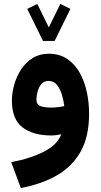

<svg xmlns="http://www.w3.org/2000/svg" viewBox="-20 -682 509 968"><path d="M196.8 -475.6 117.2 -637.2 168 -662.1 226.1 -543.9 284.2 -662.1 335 -637.2 255.4 -475.6ZM429.2 -108.4Q429.2 5.9 387 81.5Q344.7 157.2 267.6 201.7Q190.4 246.1 85 266.1L36.6 135.7Q136.2 116.7 203.4 81.5Q270.5 46.4 288.6 -4.9Q276.4 -2.4 263.2 -0.7Q250 1 239.3 1Q146.5 1 93.3 -40Q40 -81.1 40 -174.8Q40 -214.4 51.8 -255.6Q63.5 -296.9 86.7 -332.3Q109.9 -367.7 144.8 -389.4Q179.7 -411.1 225.6 -411.1Q279.8 -411.1 318.6 -385Q357.4 -358.9 381.8 -315.4Q406.2 -272 417.7 -218Q429.2 -164.1 429.2 -108.4ZM237.3 -139.6Q258.3 -139.6 275.6 -142.1Q293 -144.5 304.2 -147Q301.3 -171.9 293 -201.4Q284.7 -231 268.3 -252.4Q252 -273.9 224.6 -273.9Q201.2 -273.9 187.7 -257.1Q174.3 -240.2 168.9 -218Q163.6 -195.8 163.6 -180.2Q163.6 -153.8 184.8 -146.7Q206.1 -139.6 237.3 -139.6Z"/></svg>

Font: Vazirmatn RD ExtraBold
Style: Regular
Weight: 800
Designer: Saber Rastikerdar
Foundry: Saber Rastikerdar
Version: Version 32.102